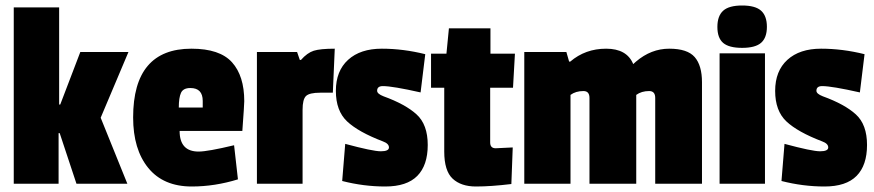

<svg xmlns="http://www.w3.org/2000/svg" viewBox="-20 -668 3176 698"><path d="M443 0H258L197 -184H193V0H30V-641H195V-288H199L272 -479H447L346 -240Z M672 -348Q646 -348 638 -330.5Q630 -313 630 -277H717V-301Q717 -348 672 -348ZM676 -491Q779 -491 823.5 -441.5Q868 -392 868 -300Q868 -288 861 -192H633Q633 -117 702 -117Q735 -117 831 -140L845 -16Q761 10 677 10Q574 10 519 -57.5Q464 -125 464 -241Q464 -491 676 -491Z M1080 -269V0H914V-479H1060L1070 -450H1074Q1097 -476 1120.5 -483.5Q1144 -491 1197 -491L1190 -331H1144Q1105 -331 1092.5 -319Q1080 -307 1080 -269Z M1526 -471 1509 -332Q1407 -355 1372 -355Q1351 -355 1351 -338Q1351 -327 1374 -318Q1454 -289 1494.5 -252Q1535 -215 1535 -141Q1535 -67 1497 -28.5Q1459 10 1380.5 10Q1302 10 1224 -10L1235 -145Q1335 -118 1364.5 -118Q1394 -118 1394 -132Q1394 -146 1372 -154Q1283 -188 1242 -226.5Q1201 -265 1201 -337.5Q1201 -410 1245.5 -450.5Q1290 -491 1368 -491Q1446 -491 1526 -471Z M1839 1Q1765 10 1710.5 10Q1656 10 1625.5 -18.5Q1595 -47 1595 -117V-349H1547V-473H1603L1612 -565H1763V-473H1852L1845 -349H1762V-150Q1762 -129 1782 -129Q1784 -129 1844 -132Z M2292 -444Q2347 -491 2413 -491Q2479 -491 2505.5 -460.5Q2532 -430 2532 -369V0H2362V-312Q2362 -337 2340 -337Q2312 -337 2293 -323V0H2123V-312Q2123 -337 2101 -337Q2073 -337 2054 -323V0H1886V-479H2039L2049 -444H2053Q2108 -491 2183.5 -491Q2259 -491 2282 -435Z M2761 0H2596V-474H2761ZM2609 -512Q2588 -530 2588 -570Q2588 -610 2609 -629Q2630 -648 2678 -648Q2726 -648 2747 -629Q2768 -610 2768 -570.5Q2768 -531 2747 -512.5Q2726 -494 2678 -494Q2630 -494 2609 -512Z M3123 -471 3106 -332Q3004 -355 2969 -355Q2948 -355 2948 -338Q2948 -327 2971 -318Q3051 -289 3091.5 -252Q3132 -215 3132 -141Q3132 -67 3094 -28.5Q3056 10 2977.5 10Q2899 10 2821 -10L2832 -145Q2932 -118 2961.5 -118Q2991 -118 2991 -132Q2991 -146 2969 -154Q2880 -188 2839 -226.5Q2798 -265 2798 -337.5Q2798 -410 2842.5 -450.5Q2887 -491 2965 -491Q3043 -491 3123 -471Z"/></svg>

Font: Passion One
Style: Regular
Weight: 400
Designer: Alejandro Lo Celso
Foundry: Fontstage
Version: Version 1.001